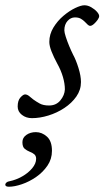

<svg xmlns="http://www.w3.org/2000/svg" viewBox="-95 -434 396 728"><path d="M26 14Q4 14 -12 1.5Q-28 -11 -28 -30Q-28 -53 -17.5 -64.5Q-7 -76 0 -76Q7 -76 14.5 -70.5Q22 -65 31 -57Q42 -49 55.5 -41.5Q69 -34 91 -34Q118 -34 134 -53.5Q150 -73 151 -95Q151 -117 143.5 -142.5Q136 -168 122 -193Q109 -217 100.5 -238.5Q92 -260 92 -275Q92 -304 107.5 -329.5Q123 -355 145.5 -374Q168 -393 190 -403.5Q212 -414 225 -414Q238 -414 251 -406.5Q264 -399 272.5 -389.5Q281 -380 281 -373Q281 -367 275 -358.5Q269 -350 261 -343Q253 -336 247 -336Q242 -336 237 -341Q232 -346 226 -352Q220 -358 211.5 -363Q203 -368 189 -368Q173 -368 161 -354.5Q149 -341 149 -319Q149 -311 154.5 -294Q160 -277 167.5 -259Q175 -241 182 -227Q193 -207 202.5 -176.5Q212 -146 212 -123Q212 -93 194.5 -68Q177 -43 149 -24.5Q121 -6 88.5 4Q56 14 26 14ZM-61 274Q-75 274 -75 266Q-75 262 -70.5 258Q-66 254 -58 253Q-34 248 -11 235Q12 222 27 204Q42 186 42 168Q42 157 35 151Q28 145 17 141Q7 137 -1.5 130Q-10 123 -10 105Q-10 88 5 77.5Q20 67 41 67Q64 67 83 84Q102 101 102 138Q102 169 85 194Q68 219 42 237Q16 255 -12 264.5Q-40 274 -61 274Z"/></svg>

Font: EB Garamond
Style: Italic
Weight: 400
Italic angle: -17.2°
Designer: Georg Duffner and Octavio Pardo
Foundry: Georg Duffner
Version: Version 1.001